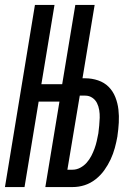

<svg xmlns="http://www.w3.org/2000/svg" viewBox="-28 -755 548 775"><path d="M-8 0 113 -735H192L139 -415H223L276 -735H354L305 -439H316Q343 -439 368 -430.5Q393 -422 410.5 -404.5Q428 -387 437.5 -363Q447 -339 450 -313Q453 -287 451.5 -260Q450 -233 446 -206V-205Q442 -182 435.5 -158Q429 -134 418.5 -111.5Q408 -89 393 -68Q378 -47 357.5 -31Q337 -15 313.5 -7.5Q290 0 266 0H155L212 -345H128L71 0ZM265 -70Q281 -70 296 -78Q311 -86 322 -98.5Q333 -111 340.5 -125.5Q348 -140 353.5 -155Q359 -170 362.5 -185.5Q366 -201 369 -217Q371 -233 372.5 -248.5Q374 -264 374.5 -279.5Q375 -295 372.5 -310.5Q370 -326 363.5 -339Q357 -352 344.5 -360.5Q332 -369 316 -369H294L244 -70Z"/></svg>

Font: Iosevka Term Oblique
Style: Regular
Weight: 400
Italic angle: -9°
Monospace: yes
Designer: Belleve Invis
Foundry: Belleve Invis
Version: Version 31.4.0